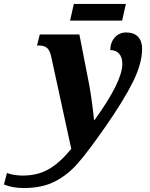

<svg xmlns="http://www.w3.org/2000/svg" viewBox="-180 -710 758 970"><path d="M-160 222 -145 164Q-109 177 -65 177Q11 177 67.5 144Q124 111 180 42L78 -427Q71 -457 57 -468.5Q43 -480 16 -480H7L21 -536H221L271 -280Q278 -242 285.5 -185.5Q293 -129 295 -104H298Q438 -298 438 -387Q438 -421 421.5 -439Q405 -457 377 -457Q378 -497 400.5 -521.5Q423 -546 458 -546Q497 -546 517.5 -524Q538 -502 538 -464Q538 -390 492 -297Q446 -204 352 -69Q267 53 215 113Q163 173 98 206.5Q33 240 -61 240Q-116 240 -160 222ZM193 -690H456L437 -606H174Z"/></svg>

Font: Noto Serif NarrowExtraBold
Style: Italic
Weight: 800
Width: 4
Italic angle: -12°
Designer: Monotype Design Team
Foundry: Monotype Imaging Inc.
Version: Version 1.001